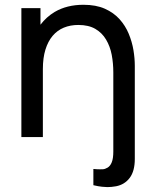

<svg xmlns="http://www.w3.org/2000/svg" viewBox="-20 -574 644 804"><path d="M466 206Q446.5 209.5 429.5 209.5Q422 209.5 407 208Q392 206.5 371 201.5V133.5Q385.5 135 398 135Q401 135 410.2 134.8Q419.5 134.5 430.8 127.8Q442 121 448.2 105Q454.5 89 454.5 60.5V-270.5Q454.5 -309 447.8 -344.5Q441 -380 424.2 -408.2Q407.5 -436.5 379.2 -453Q351 -469.5 308 -469.5Q274.5 -469.5 247.2 -458.2Q220 -447 200.5 -424Q181 -401 170.2 -366.2Q159.5 -331.5 159.5 -284.5V0H69.5V-540H149.5V-470.5Q174 -503 209 -524Q260 -554 329.5 -554Q382 -554 419 -537.5Q456 -521 480.5 -493.8Q505 -466.5 519 -432.8Q533 -399 538.8 -364.2Q544.5 -329.5 544.5 -298.5V91.5Q544.5 142.5 523.2 170.8Q502 199 466 206Z"/></svg>

Font: Cns Manrope Med
Style: Regular
Weight: 500
Designer: Mikhail Sharanda
Foundry: Mikhail Sharanda
Version: Version 4.504